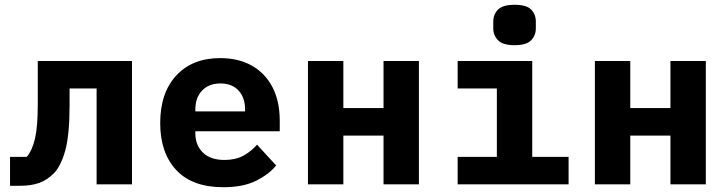

<svg xmlns="http://www.w3.org/2000/svg" viewBox="-20 -771 3040 803"><path d="M22 -115H92Q115 -142 126.5 -192Q138 -242 138 -335V-516H532V0H384V-401H271V-331Q271 -205 252.5 -140Q234 -75 205 -46Q177 -18 144 -6Q111 6 63 6H22Z M914 12Q784 12 717 -60Q650 -132 650 -256Q650 -383 717.5 -455.5Q785 -528 901 -528Q978 -528 1034 -496Q1090 -464 1120 -405.5Q1150 -347 1150 -266V-222H797V-213Q797 -164 828.5 -133Q860 -102 919 -102Q965 -102 998 -120Q1031 -138 1055 -166L1135 -79Q1105 -42 1051 -15Q997 12 914 12ZM902 -422Q854 -422 825.5 -392.5Q797 -363 797 -313V-305H1005V-313Q1005 -363 977.5 -392.5Q950 -422 902 -422Z M1268 -516H1416V-319H1584V-516H1732V0H1584V-204H1416V0H1268Z M2132 -582Q2083 -582 2063 -602.5Q2043 -623 2043 -652V-681Q2043 -711 2063 -731Q2083 -751 2132 -751Q2182 -751 2201.5 -731Q2221 -711 2221 -681V-652Q2221 -623 2201.5 -602.5Q2182 -582 2132 -582ZM1894 -115H2058V-401H1894V-516H2206V-115H2358V0H1894Z M2468 -516H2616V-319H2784V-516H2932V0H2784V-204H2616V0H2468Z"/></svg>

Font: Lilex Nerd Font
Style: Bold
Weight: 700
Designer: Mike Abbink, Paul van der Laan, Pieter van Rosmalen, Mikhael Khrustik
Foundry: Mikhael Khrustik
Version: Version 2.400; ttfautohint (v1.8.4.7-5d5b);Nerd Fonts 3.3.0